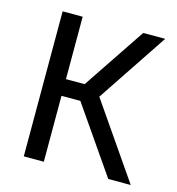

<svg xmlns="http://www.w3.org/2000/svg" viewBox="-87 -618 638 694"><g transform="rotate(15 232.0 -271.5)"><path d="M379.6 0 187.5 -277.8 365.1 -542.6H447.3L263.6 -267.2V-290.2L463.8 0ZM63.5 0V-542.6H138.5V0ZM128.4 -246.6V-309H218.8V-246.6Z"/></g></svg>

Font: Encode Sans Condensed Thin
Style: Regular
Weight: 100
Width: 3
Designer: Multiple Designers
Foundry: Impallari Type
Version: Version 3.002